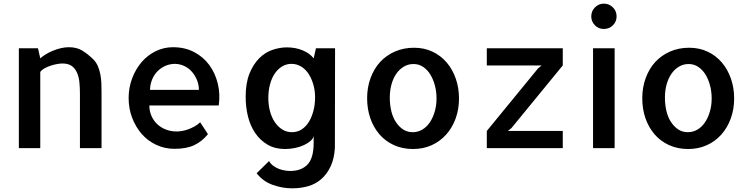

<svg xmlns="http://www.w3.org/2000/svg" viewBox="-20 -817 4139 1059"><path d="M540 0H420.9V-299.8Q420.9 -333 418 -363.3Q415 -393.6 404.3 -417Q393.6 -440.4 375 -453.6Q356.4 -466.8 323.2 -466.8Q312.5 -466.8 295.4 -463.9Q278.3 -460.9 260.3 -455.1Q242.2 -449.2 226.1 -440.4Q210 -431.6 202.1 -419.9V-414.1V-412.1V-195.3V-193.4V0H84V-550.8H189.5L202.1 -495.1Q213.9 -505.9 231.9 -517.1Q250 -528.3 271.5 -537.1Q293 -545.9 315.4 -551.3Q337.9 -556.6 359.4 -556.6Q403.3 -556.6 433.6 -538.1Q463.9 -519.5 494.1 -490.2Q510.7 -473.6 520 -451.7Q529.3 -429.7 533.7 -405.8Q538.1 -381.8 539.1 -357.4Q540 -333 540 -309.6V-19.5Z M933.6 -556.6Q1000 -556.6 1050.8 -529.8Q1101.6 -502.9 1134.3 -458.5Q1167 -414.1 1181.2 -356Q1195.3 -297.9 1186.5 -235.4H803.7Q803.7 -204.1 815.4 -177.7Q827.1 -151.4 847.2 -132.3Q867.2 -113.3 895 -102.5Q922.9 -91.8 955.1 -91.8Q965.8 -91.8 981.9 -94.2Q998 -96.7 1016.1 -103Q1034.2 -109.4 1052.2 -119.1Q1070.3 -128.9 1084 -142.6L1127 -77.1Q1094.7 -37.1 1051.8 -16.6Q1008.8 3.9 942.4 3.9Q888.7 3.9 841.8 -18.1Q794.9 -40 761.7 -78.1Q728.5 -116.2 709 -167Q689.5 -217.8 689.5 -276.4Q689.5 -334 709 -385.3Q728.5 -436.5 761.2 -474.6Q793.9 -512.7 838.9 -534.7Q883.8 -556.6 933.6 -556.6ZM1077.1 -321.3Q1077.1 -347.7 1067.4 -373Q1057.6 -398.4 1040.5 -418.9Q1023.4 -439.5 999 -451.7Q974.6 -463.9 946.3 -464.8Q916 -464.8 890.6 -453.1Q865.2 -441.4 846.7 -421.9Q828.1 -402.3 817.9 -375.5Q807.6 -348.6 807.6 -321.3Z M1463.9 71.3Q1473.6 87.9 1488.8 98.6Q1503.9 109.4 1520 115.2Q1536.1 121.1 1552.2 123.5Q1568.4 126 1581.1 126Q1641.6 126 1675.8 90.8Q1710 55.7 1710 -29.3V-54.7V-56.6L1710.9 -61.5Q1710.9 -62.5 1710.4 -63.5Q1710 -64.5 1710 -65.4Q1707 -52.7 1692.9 -40Q1678.7 -27.3 1657.2 -17.1Q1635.7 -6.8 1608.4 -1Q1581.1 4.9 1551.8 4.9Q1497.1 4.9 1456.1 -19Q1415 -43 1387.7 -83Q1360.4 -123 1347.7 -174.8Q1335 -226.6 1335 -283.2Q1335 -359.4 1356 -411.1Q1377 -462.9 1409.7 -495.6Q1442.4 -528.3 1482.9 -542Q1523.4 -555.7 1562.5 -555.7Q1610.4 -555.7 1649.9 -539.1Q1689.5 -522.5 1710 -495.1L1722.7 -550.8H1828.1L1827.1 0Q1823.2 59.6 1803.2 101.6Q1783.2 143.6 1752 170.9Q1720.7 198.2 1679.7 210Q1638.7 221.7 1591.8 221.7Q1537.1 221.7 1483.9 202.6Q1430.7 183.6 1395.5 138.7ZM1717.8 -279.3Q1717.8 -318.4 1708 -351.6Q1698.2 -384.8 1681.6 -410.2Q1665 -435.5 1640.6 -450.2Q1616.2 -464.8 1587.9 -464.8Q1558.6 -464.8 1534.7 -449.7Q1510.7 -434.6 1494.1 -409.2Q1477.5 -383.8 1468.8 -349.6Q1460 -315.4 1460 -277.3Q1460 -238.3 1469.2 -203.6Q1478.5 -168.9 1495.6 -143.6Q1512.7 -118.2 1536.6 -103Q1560.5 -87.9 1589.8 -87.9Q1620.1 -87.9 1643.6 -103Q1667 -118.2 1683.1 -144Q1699.2 -169.9 1708.5 -205.1Q1717.8 -240.2 1717.8 -279.3Z M2263.7 -553.7Q2320.3 -553.7 2366.2 -531.7Q2412.1 -509.8 2444.3 -471.7Q2476.6 -433.6 2494.1 -382.8Q2511.7 -332 2511.7 -273.4Q2511.7 -214.8 2493.2 -163.6Q2474.6 -112.3 2440.9 -74.7Q2407.2 -37.1 2360.8 -16.1Q2314.5 4.9 2257.8 4.9Q2200.2 4.9 2152.8 -16.6Q2105.5 -38.1 2072.8 -76.2Q2040 -114.3 2022.5 -165Q2004.9 -215.8 2004.9 -275.4Q2004.9 -335 2023.9 -386.7Q2043 -438.5 2076.7 -475.1Q2110.4 -511.7 2158.2 -532.7Q2206.1 -553.7 2263.7 -553.7ZM2255.9 -87.9Q2285.2 -87.9 2309.1 -102.1Q2333 -116.2 2350.1 -141.1Q2367.2 -166 2377.4 -200.2Q2387.7 -234.4 2387.7 -273.4Q2387.7 -312.5 2378.4 -346.7Q2369.1 -380.9 2353 -406.7Q2336.9 -432.6 2313.5 -448.2Q2290 -463.9 2260.7 -463.9Q2231.4 -463.9 2207 -449.2Q2182.6 -434.6 2165.5 -409.7Q2148.4 -384.8 2139.2 -351.1Q2129.9 -317.4 2129.9 -278.3Q2129.9 -239.3 2138.2 -204.6Q2146.5 -169.9 2163.1 -144.5Q2179.7 -119.1 2202.6 -103.5Q2225.6 -87.9 2255.9 -87.9Z M2665 -550.8H3084V-456.1L2800.8 -110.4L2781.2 -94.7H3084V0H2665V-94.7L2948.2 -440.4L2967.8 -456.1H2665Z M3370.1 0H3251V-550.8H3370.1ZM3380.9 -726.6Q3380.9 -697.3 3360.4 -677.2Q3339.8 -657.2 3310.5 -657.2Q3281.2 -657.2 3261.2 -677.7Q3241.2 -698.2 3241.2 -726.6Q3241.2 -755.9 3261.7 -776.4Q3282.2 -796.9 3310.5 -796.9Q3339.8 -796.9 3360.4 -776.4Q3380.9 -755.9 3380.9 -726.6Z M3781.2 -553.7Q3837.9 -553.7 3883.8 -531.7Q3929.7 -509.8 3961.9 -471.7Q3994.1 -433.6 4011.7 -382.8Q4029.3 -332 4029.3 -273.4Q4029.3 -214.8 4010.7 -163.6Q3992.2 -112.3 3958.5 -74.7Q3924.8 -37.1 3878.4 -16.1Q3832 4.9 3775.4 4.9Q3717.8 4.9 3670.4 -16.6Q3623 -38.1 3590.3 -76.2Q3557.6 -114.3 3540 -165Q3522.5 -215.8 3522.5 -275.4Q3522.5 -335 3541.5 -386.7Q3560.5 -438.5 3594.2 -475.1Q3627.9 -511.7 3675.8 -532.7Q3723.6 -553.7 3781.2 -553.7ZM3773.4 -87.9Q3802.7 -87.9 3826.7 -102.1Q3850.6 -116.2 3867.7 -141.1Q3884.8 -166 3895 -200.2Q3905.3 -234.4 3905.3 -273.4Q3905.3 -312.5 3896 -346.7Q3886.7 -380.9 3870.6 -406.7Q3854.5 -432.6 3831.1 -448.2Q3807.6 -463.9 3778.3 -463.9Q3749 -463.9 3724.6 -449.2Q3700.2 -434.6 3683.1 -409.7Q3666 -384.8 3656.7 -351.1Q3647.5 -317.4 3647.5 -278.3Q3647.5 -239.3 3655.8 -204.6Q3664.1 -169.9 3680.7 -144.5Q3697.3 -119.1 3720.2 -103.5Q3743.2 -87.9 3773.4 -87.9Z"/></svg>

Font: Allerta
Style: Regular
Weight: 400
Designer: Matt McInerney
Foundry: Matt McInerney
Version: Version 1.0